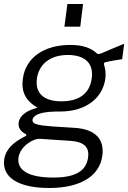

<svg xmlns="http://www.w3.org/2000/svg" viewBox="-32 -762 639 957"><path d="M214 175C369 175 465 115 478 14C489 -65 447 -119 337 -125C291 -128 254 -130 226 -132C152 -138 128 -144 130 -165C133 -185 160 -204 243 -206H266C406 -206 481 -281 493 -370C497 -402 491 -424 488 -434C484 -448 484 -451 507 -455C531 -460 544 -462 577 -467L587 -544C549 -528 504 -510 475 -497C467 -494 457 -490 452 -495C423 -522 383 -538 318 -538C189 -538 96 -476 82 -370C73 -306 94 -261 155 -225C97 -211 65 -183 61 -151C58 -126 70 -108 95 -94C102 -91 101 -87 94 -83C31 -52 -4 -15 -11 32C-23 120 55 175 214 175ZM304 -742 289 -629H368L382 -742ZM274 -257C187 -257 142 -297 152 -370C162 -443 219 -488 306 -488C394 -488 436 -444 425 -370C415 -297 364 -257 274 -257ZM234 123C114 123 52 89 60 24C68 -32 132 -72 167 -70L319 -60C391 -55 414 -25 407 23C398 92 341 123 234 123Z"/></svg>

Font: Cheyenne Sans Light
Style: Italic
Weight: 300
Italic angle: -8.13011°
Designer: The Public Sans project authors (U.S. Web Design System), Libre Franklin designed by Pablo Impallari and Rodrigo Fuenzal
Foundry: The Cheyenne Sans Project Authors
Version: Version 2.007